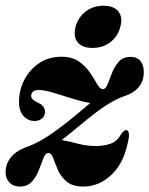

<svg xmlns="http://www.w3.org/2000/svg" viewBox="-22 -658 534 687"><path d="M152 -110.5Q141.5 -111.5 134.2 -93.8Q127 -76 118 -51.8Q109 -27.5 93 -9Q77 9.5 49.5 9.5Q25.5 9.5 11.8 -5Q-2 -19.5 -2 -41.5Q-2 -72 17.8 -96.2Q37.5 -120.5 84 -136Q113 -147.5 145.8 -168.5Q178.5 -189.5 220.5 -222.5Q245.5 -243 265.8 -259.8Q286 -276.5 301 -289.5Q273 -294 237.2 -305.2Q201.5 -316.5 169 -326.2Q136.5 -336 118 -336Q102 -336 95.8 -329.8Q89.5 -323.5 89.5 -315Q89.5 -306.5 97 -300.8Q104.5 -295 118 -288.5Q139 -278 139 -257.5Q139 -242.5 128 -233.8Q117 -225 102 -225Q78 -225 62 -243Q46 -261 46 -294Q46 -334.5 64.5 -371.2Q83 -408 117.2 -431.5Q151.5 -455 198 -455Q236.5 -455 261 -437.5Q285.5 -420 300.8 -397Q316 -374 326 -356.5Q336 -339 346 -339Q356 -339 363 -356.5Q370 -374 378.8 -396.8Q387.5 -419.5 402.8 -437Q418 -454.5 445 -454.5Q469 -454.5 480.8 -439.5Q492.5 -424.5 492.5 -400.5Q492.5 -335 417.5 -312Q394 -303.5 363.2 -284.5Q332.5 -265.5 289 -230Q261 -206.5 238.5 -188.5Q216 -170.5 199 -157Q224.5 -152.5 256.5 -144Q288.5 -135.5 321 -135.5Q350 -135.5 373.5 -143.8Q397 -152 410.5 -177Q421.5 -192.5 429.5 -192.5Q440.5 -192 439.5 -169.5Q426 -81 380.2 -35.8Q334.5 9.5 276 9.5Q237.5 9.5 216.5 -8.2Q195.5 -26 185.2 -49.8Q175 -73.5 168.5 -91.8Q162 -110 152 -110.5ZM309 -486.5Q272 -486.5 255.8 -506.8Q239.5 -527 248.5 -562Q257.5 -596 284.5 -616.8Q311.5 -637.5 348.5 -637.5Q385.5 -637.5 401.8 -616.8Q418 -596 408.5 -562Q399.5 -527.5 372.8 -507Q346 -486.5 309 -486.5Z"/></svg>

Font: Fraunces 144pt Soft
Style: Bold Italic
Weight: 700
Italic angle: -16°
Version: Version 1.000;[b76b70a41]